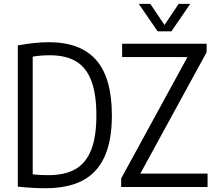

<svg xmlns="http://www.w3.org/2000/svg" viewBox="-20 -966 1118 992"><path d="M72 -1.5V-731.5Q163 -748 232 -748Q396 -748 477 -655.8Q558 -563.5 558 -370Q558 -238 519.5 -154.8Q481 -71.5 405.2 -32.5Q329.5 6.5 214.5 6.5Q150.5 6.5 72 -1.5ZM478 -370Q478 -480.5 451.8 -549Q425.5 -617.5 372.8 -649Q320 -680.5 237 -680.5Q193.5 -680.5 149 -673.5V-65Q189 -61 229.5 -61Q314 -61 368.5 -91.5Q423 -122 450.5 -190Q478 -258 478 -370ZM705 -69H1052.5V0H606V-44L948.5 -671H611V-740H1047.5V-696ZM903 -946H963L865.5 -804H794.5L697 -946H756.5L830 -837Z"/></svg>

Font: Encode Sans Condensed
Style: Regular
Weight: 400
Width: 3
Designer: Multiple Designers
Foundry: Impallari Type
Version: Version 2.000